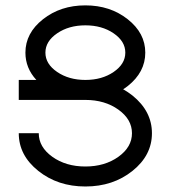

<svg xmlns="http://www.w3.org/2000/svg" viewBox="-20 -674 626 704"><path d="M293 -380.9Q354 -380.9 396.7 -410.2Q439.5 -439.5 439.5 -481Q439.5 -522.5 396.7 -551.8Q354 -581.1 293 -581.1Q232.4 -581.1 189.5 -551.8Q146.5 -522.5 146.5 -481Q146.5 -439.5 189.5 -410.2Q232.4 -380.9 293 -380.9ZM293 9.8Q191.9 9.8 120.4 -47.4Q48.8 -104.5 48.8 -185.5H122.1Q122.1 -134.8 171.9 -99.1Q221.7 -63.5 293 -63.5Q364.3 -63.5 414.1 -99.1Q463.9 -134.8 463.9 -185.5Q463.9 -236.3 414.1 -272Q364.3 -307.6 293 -307.6H48.8V-380.9H113.3Q73.2 -424.3 73.2 -481Q73.2 -552.7 137.7 -603.5Q202.1 -654.3 293 -654.3Q383.8 -654.3 448.2 -603.5Q512.7 -552.7 512.7 -481Q512.7 -409.2 448.2 -358.4Q440.4 -352.1 431.6 -346.7Q449.7 -336.4 465.8 -323.7Q537.1 -266.1 537.1 -185.5Q537.1 -104.5 465.8 -47.4Q394.5 9.8 293 9.8Z"/></svg>

Font: Catrinity
Style: Regular
Weight: 400
Designer: Alexander Lange
Foundry: High-Logic / Made with FontCreator
Version: Version 2.090;May 20, 2024;FontCreator 15.0.0.2974 64-bit